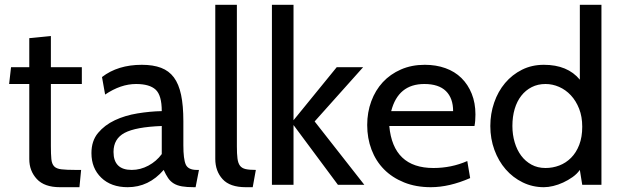

<svg xmlns="http://www.w3.org/2000/svg" viewBox="-20 -770 2586 800"><path d="M318 -62 311 10H230Q165 10 133.5 -24Q102 -58 102 -107V-420H18L26 -490H102V-611L192 -620V-490H321V-420H192V-162Q192 -127 194 -107Q196 -87 205.5 -77Q215 -67 236 -64.5Q257 -62 295 -62Z M809 -62 795 10H788Q758 10 738 6.5Q718 3 704 -5.5Q690 -14 680.5 -28Q671 -42 662 -62Q600 10 512 10Q443 10 402 -29.5Q361 -69 361 -132Q361 -183 388.5 -216Q416 -249 458.5 -269Q501 -289 553 -297.5Q605 -306 654 -307Q654 -373 628.5 -396.5Q603 -420 547 -420Q483 -420 418 -376L405 -449Q471 -500 571 -500Q618 -500 651 -487.5Q684 -475 704.5 -447.5Q725 -420 734.5 -375Q744 -330 744 -265V-165Q744 -107 754 -84.5Q764 -62 800 -62ZM654 -128V-245Q546 -241 499.5 -216.5Q453 -192 453 -137Q453 -62 529 -62Q565 -62 598.5 -80Q632 -98 654 -128Z M1046 -62 1033 10H1004Q938 10 907.5 -23.5Q877 -57 877 -108V-750H967V-160Q967 -129 969.5 -109.5Q972 -90 980 -79.5Q988 -69 1003.5 -65.5Q1019 -62 1046 -62Z M1203 0H1113V-750H1203V-269L1383 -490H1493L1291 -264L1498 0H1388L1203 -249Z M1957 -245H1602Q1618 -70 1786 -70Q1861 -70 1927 -99L1939 -28Q1852 10 1775 10Q1713 10 1663.5 -10Q1614 -30 1580 -64.5Q1546 -99 1528 -146.5Q1510 -194 1510 -249Q1510 -302 1527 -348Q1544 -394 1575 -427.5Q1606 -461 1650.5 -480.5Q1695 -500 1750 -500Q1797 -500 1836 -486Q1875 -472 1902.5 -445Q1930 -418 1945.5 -379.5Q1961 -341 1961 -293Q1961 -265 1957 -245ZM1748 -420Q1639 -420 1610 -307H1868Q1868 -361 1838 -390.5Q1808 -420 1748 -420Z M2486 0H2406L2396 -62Q2384 -45 2365.5 -32Q2347 -19 2326.5 -9.5Q2306 0 2285 5Q2264 10 2246 10Q2199 10 2158 -10Q2117 -30 2087 -64.5Q2057 -99 2040 -145.5Q2023 -192 2023 -245Q2023 -296 2039 -342.5Q2055 -389 2084.5 -424Q2114 -459 2155 -479.5Q2196 -500 2246 -500Q2345 -500 2396 -438V-750H2486ZM2253 -420Q2221 -420 2195.5 -407Q2170 -394 2152 -371Q2134 -348 2124.5 -316Q2115 -284 2115 -245Q2115 -209 2124.5 -177Q2134 -145 2151.5 -121.5Q2169 -98 2194.5 -84Q2220 -70 2253 -70Q2283 -70 2310.5 -80.5Q2338 -91 2359.5 -112.5Q2381 -134 2393.5 -166.5Q2406 -199 2406 -242Q2406 -284 2393 -317Q2380 -350 2358.5 -373Q2337 -396 2309.5 -408Q2282 -420 2253 -420Z"/></svg>

Font: Cabin
Style: Regular
Weight: 400
Designer: Pablo Impallari
Foundry: Pablo Impallari
Version: Version 1.007